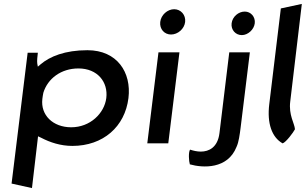

<svg xmlns="http://www.w3.org/2000/svg" viewBox="-20 -741 1568 979"><path d="M635 -241C651 -372 577 -485 426 -485C311 -485 234 -453 187 -413L173 -401L170 -417C168 -431 171 -455 173 -472H121L39 195L143 218L174 -46L191 -38C235 -15 289 3 349 3C506 3 617 -95 635 -241ZM196 -237C197 -247 199 -257 201 -268C223 -340 291 -392 380 -392C477 -392 532 -323 522 -241C512 -163 440 -92 343 -92C250 -92 186 -154 196 -237Z M797 -629C793 -593 818 -565 852 -565C887 -565 920 -594 924 -629C928 -665 902 -694 868 -694C834 -694 801 -665 797 -629ZM838 -10 895 -474H788L731 -10Z M948 97C1015 116 1141 122 1186 8C1192 -5 1196 -20 1199 -37C1202 -55 1205 -72 1207 -91L1254 -474H1149L1099 -62C1090 11 1045 32 1004 32C983 32 965 27 949 22C940 36 943 81 948 97ZM1161 -622C1157 -589 1181 -562 1213 -562C1244 -562 1275 -590 1279 -622C1283 -655 1259 -682 1228 -682C1196 -682 1165 -656 1161 -622Z M1421 -10C1438 -15 1476 -66 1484 -82C1482 -112 1451 -154 1460 -224L1519 -721L1412 -698L1353 -210C1341 -112 1366 -41 1421 -10Z"/></svg>

Font: Bluebird
Style: LiExtObl
Weight: 300
Designer: Jasper
Foundry: Cannot Into Space Fonts
Version: Version 0.98